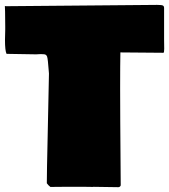

<svg xmlns="http://www.w3.org/2000/svg" viewBox="-22 -755 695 789"><path d="M652.8 -554.2Q652.8 -538.1 649.4 -538.1Q649.4 -538.1 472.7 -539.6Q471.7 -492.2 471.7 -391.6Q471.7 -291 472.2 -252L474.1 6.8Q471.7 13.7 464.4 14.2L361.3 12.7L360.8 13.2L328.6 12.7H239.3Q203.1 12.7 185.1 13.2L176.8 5.9Q176.3 5.4 170.4 -2Q170.4 -44.9 173.8 -192.9L179.2 -452.6L178.2 -464.8Q174.8 -513.2 171.6 -522.2Q168.5 -531.2 159.2 -532Q149.9 -532.7 145.5 -532.7L126 -531.7L4.9 -533.7Q-1.5 -546.4 -1.5 -590.8L-0.5 -633.8V-647Q-1 -725.1 -2 -730.5Q-1 -730.5 2 -729.5L623.5 -734.9Q642.6 -734.9 647.5 -732.2Q652.3 -729.5 652.3 -722.2V-593.3Z"/></svg>

Font: Bowlby One
Style: Regular
Weight: 400
Designer: vernon adams
Foundry: vernon adams
Version: Version 1.000